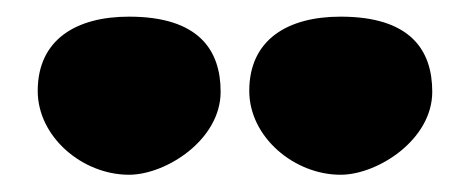

<svg xmlns="http://www.w3.org/2000/svg" viewBox="-20 -817 553 226"><path d="M380.9 -611.3C424.3 -611.3 488.8 -652.3 488.8 -709C488.8 -757.3 463.9 -797.4 380.9 -797.4C318.8 -797.4 273.4 -770.5 273.4 -710C273.4 -655.8 326.2 -611.3 380.9 -611.3ZM131.8 -611.3C175.3 -611.3 239.7 -652.3 239.7 -709C239.7 -757.3 214.8 -797.4 131.8 -797.4C69.8 -797.4 24.4 -770.5 24.4 -710C24.4 -655.8 77.1 -611.3 131.8 -611.3Z"/></svg>

Font: Kavoon
Style: Regular
Weight: 400
Designer: Viktoriya Grabowska
Foundry: Viktoriya Grabowska
Version: Version 1.002